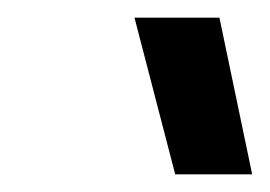

<svg xmlns="http://www.w3.org/2000/svg" viewBox="-20 -719 305 217"><path d="M178 -522 132 -699H228L265 -522Z"/></svg>

Font: Kanit
Style: Italic
Weight: 400
Italic angle: -12°
Designer: Katatrad Team
Foundry: CadsonDemak
Version: Version 2.000; ttfautohint (v1.8.3)